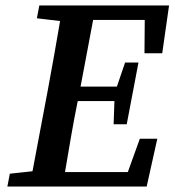

<svg xmlns="http://www.w3.org/2000/svg" viewBox="-20 -683 639 703"><path d="M115 -616 124 -663H599L574 -488H509L510 -610H321L275 -366H408L438 -454H487L444 -228H396L399 -313H265L264 -310Q251 -246 240 -182Q229 -118 218 -53H448L492 -175H556L517 0H7L16 -47L99 -56L155 -353Q167 -416 178 -479.5Q189 -543 200 -606Z"/></svg>

Font: Source Serif Pro SemiBold
Style: Italic
Weight: 600
Italic angle: -12°
Designer: Frank Grießhammer
Foundry: Adobe Systems Incorporated
Version: Version 3.001;hotconv 1.0.111;makeotfexe 2.5.65597